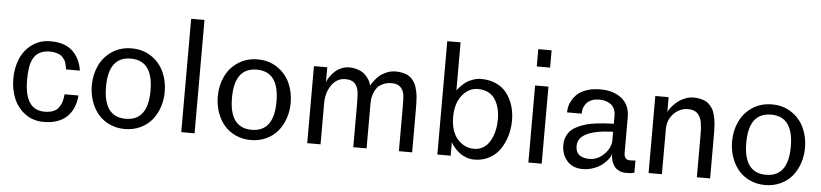

<svg xmlns="http://www.w3.org/2000/svg" viewBox="-45 -1026 5545 1296"><g transform="rotate(5 2727.0 -378.0)"><path d="M493.2 -186Q483.9 -87.9 427.7 -37.8Q371.6 12.2 273.9 12.2Q202.6 12.2 149.9 -25.9Q97.2 -64 71 -125.2Q44.9 -186.5 44.9 -261.2Q44.9 -335.9 71 -397.2Q97.2 -458.5 149.9 -496.3Q202.6 -534.2 273.9 -534.2Q371.1 -534.2 423.3 -485.1Q475.6 -436 487.8 -354H394Q392.1 -366.7 390.9 -373.3Q389.6 -379.9 386 -393.6Q382.3 -407.2 377.4 -415.3Q372.6 -423.3 363.5 -433.8Q354.5 -444.3 342.8 -450.2Q331.1 -456.1 313.2 -460.4Q295.4 -464.8 273.9 -464.8Q247.6 -464.8 226.8 -458Q206.1 -451.2 191.9 -440.4Q177.7 -429.7 167.5 -412.8Q157.2 -396 151.9 -379.4Q146.5 -362.8 143.3 -340.6Q140.1 -318.4 139.2 -301Q138.2 -283.7 138.2 -261.2Q138.2 -57.1 273.9 -57.1Q308.6 -57.1 333 -67.1Q357.4 -77.1 370.6 -96.2Q383.8 -115.2 390.1 -136.5Q396.5 -157.7 398.9 -186Z M576.7 -261.2Q576.7 -335.4 605.5 -397Q634.3 -458.5 691.4 -496.3Q748.5 -534.2 823.7 -534.2Q898.9 -534.2 956.1 -496.3Q1013.2 -458.5 1042 -397Q1070.8 -335.4 1070.8 -261.2Q1070.8 -206.1 1054 -156.5Q1037.1 -106.9 1006.1 -69.3Q975.1 -31.7 927.7 -9.8Q880.4 12.2 823.7 12.2Q767.1 12.2 719.7 -9.8Q672.4 -31.7 641.4 -69.3Q610.4 -106.9 593.5 -156.5Q576.7 -206.1 576.7 -261.2ZM672.9 -261.2Q672.9 -57.1 823.7 -57.1Q974.6 -57.1 974.6 -261.2Q974.6 -464.8 823.7 -464.8Q672.9 -464.8 672.9 -261.2Z M1205.6 0V-768.1H1295.9V0Z M1430.2 -261.2Q1430.2 -335.4 1459 -397Q1487.8 -458.5 1544.9 -496.3Q1602.1 -534.2 1677.2 -534.2Q1752.4 -534.2 1809.6 -496.3Q1866.7 -458.5 1895.5 -397Q1924.3 -335.4 1924.3 -261.2Q1924.3 -206.1 1907.5 -156.5Q1890.6 -106.9 1859.6 -69.3Q1828.6 -31.7 1781.2 -9.8Q1733.9 12.2 1677.2 12.2Q1620.6 12.2 1573.2 -9.8Q1525.9 -31.7 1494.9 -69.3Q1463.9 -106.9 1447 -156.5Q1430.2 -206.1 1430.2 -261.2ZM1526.4 -261.2Q1526.4 -57.1 1677.2 -57.1Q1828.1 -57.1 1828.1 -261.2Q1828.1 -464.8 1677.2 -464.8Q1526.4 -464.8 1526.4 -261.2Z M2149.4 -278.8V0H2059.1V-522H2149.4V-416Q2149.4 -422.9 2155.5 -436.3Q2161.6 -449.7 2174.6 -466.6Q2187.5 -483.4 2204.3 -498.5Q2221.2 -513.7 2245.8 -523.9Q2270.5 -534.2 2297.4 -534.2Q2330.6 -534.2 2357.7 -524.4Q2384.8 -514.6 2400.9 -500.5Q2417 -486.3 2428 -470Q2439 -453.6 2443.1 -441.4Q2447.3 -429.2 2447.3 -421.9Q2449.2 -426.3 2453.4 -433.8Q2457.5 -441.4 2472.7 -460.9Q2487.8 -480.5 2505.1 -495.1Q2522.5 -509.8 2551.5 -522Q2580.6 -534.2 2612.3 -534.2Q2637.2 -534.2 2657.7 -529.5Q2678.2 -524.9 2693.4 -517.6Q2708.5 -510.3 2720.5 -497.6Q2732.4 -484.9 2740.5 -472.2Q2748.5 -459.5 2754.2 -440.7Q2759.8 -421.9 2762.9 -406.2Q2766.1 -390.6 2767.6 -367.7Q2769 -344.7 2769.5 -327.9Q2770 -311 2770 -286.1V0H2680.2V-300.8Q2680.2 -362.3 2676.8 -382.8Q2665.5 -442.4 2613.3 -451.7Q2603 -453.1 2591.3 -453.1Q2558.1 -453.1 2532.7 -440.9Q2507.3 -428.7 2494.4 -412.4Q2481.4 -396 2473.4 -374Q2465.3 -352.1 2463.4 -337.4Q2461.4 -322.8 2461.4 -310.1V0H2371.1V-292Q2371.1 -360.8 2365.2 -386.2Q2352.1 -443.4 2299.8 -451.7Q2290.5 -453.1 2279.3 -453.1Q2221.2 -453.1 2185.3 -401.9Q2149.4 -350.6 2149.4 -278.8Z M3031.2 -94.2V0H2940.9V-768.1H3031.2V-441.9Q3033.7 -445.8 3038.1 -451.9Q3042.5 -458 3058.1 -473.9Q3073.7 -489.7 3090.8 -502Q3107.9 -514.2 3135.5 -524.2Q3163.1 -534.2 3191.9 -534.2Q3248.5 -534.2 3293.5 -513.4Q3338.4 -492.7 3366.2 -456.3Q3394 -419.9 3408.4 -373.3Q3422.9 -326.7 3422.9 -272.9Q3422.9 -218.8 3408.2 -168.7Q3393.6 -118.7 3366 -77.6Q3338.4 -36.6 3293.2 -12.2Q3248 12.2 3191.9 12.2Q3163.1 12.2 3136 2Q3108.9 -8.3 3090.6 -22.7Q3072.3 -37.1 3058.3 -53Q3044.4 -68.8 3037.8 -79.8Q3031.2 -90.8 3031.2 -94.2ZM3184.1 -60.1Q3214.4 -60.1 3239 -73Q3263.7 -85.9 3279.8 -107.2Q3295.9 -128.4 3306.9 -156.5Q3317.9 -184.6 3322.5 -213.6Q3327.1 -242.7 3327.1 -272.9Q3327.1 -311 3319.1 -343.8Q3311 -376.5 3294.2 -404.5Q3277.3 -432.6 3247.1 -448.7Q3216.8 -464.8 3176.3 -464.8Q3113.3 -464.8 3069.1 -409.4Q3024.9 -354 3024.9 -263.2Q3024.9 -165 3071.5 -112.5Q3118.2 -60.1 3184.1 -60.1Z M3647.9 -650.9H3557.6V-768.1H3647.9ZM3647.9 -522V0H3557.6V-522Z M4220.2 12.2Q4194.8 12.2 4175.3 3.4Q4155.8 -5.4 4144.8 -18.1Q4133.8 -30.8 4126.7 -48.3Q4119.6 -65.9 4117.4 -81.1Q4115.2 -96.2 4115.2 -111.8Q4115.2 -97.2 4101.1 -76.7Q4086.9 -56.2 4063.2 -36.1Q4039.6 -16.1 4002.9 -2Q3966.3 12.2 3927.2 12.2Q3857.4 12.2 3819.8 -31.7Q3782.2 -75.7 3782.2 -140.1Q3782.2 -172.4 3794.4 -198.5Q3806.6 -224.6 3825.4 -241.5Q3844.2 -258.3 3872.6 -271Q3900.9 -283.7 3926.5 -290.5Q3952.1 -297.4 3985.4 -301.8Q4018.6 -306.2 4039.8 -307.6Q4061 -309.1 4087.9 -310.1Q4103 -310.5 4109.4 -311V-362.8Q4109.9 -390.6 4100.3 -411.4Q4090.8 -432.1 4074 -443.4Q4057.1 -454.6 4038.6 -459.7Q4020 -464.8 3999.5 -464.8Q3945.3 -464.8 3916.3 -436Q3887.2 -407.2 3887.2 -359.9H3788.1Q3788.1 -382.3 3793.9 -404.5Q3799.8 -426.8 3814.9 -450.7Q3830.1 -474.6 3853 -492.7Q3876 -510.7 3913.8 -522.5Q3951.7 -534.2 3999.5 -534.2Q4088.4 -534.2 4143.8 -490Q4199.2 -445.8 4199.2 -362.8V-122.1Q4199.2 -74.2 4240.2 -74.2L4276.4 -76.2V4.9Q4267.1 12.2 4220.2 12.2ZM3965.3 -60.1Q4021 -60.1 4065.2 -104Q4109.4 -147.9 4109.4 -200.2V-256.8Q3872.1 -248.5 3872.1 -140.1Q3872.1 -117.2 3879.9 -100.8Q3887.7 -84.5 3901.6 -75.9Q3915.5 -67.4 3931.2 -63.7Q3946.8 -60.1 3965.3 -60.1Z M4462.4 -303.2V0H4372.1V-522H4462.4V-418.9Q4462.4 -423.8 4470.2 -436.5Q4478 -449.2 4493.4 -466.1Q4508.8 -482.9 4528.3 -498Q4547.9 -513.2 4575.4 -523.7Q4603 -534.2 4631.3 -534.2Q4656.7 -534.2 4677.7 -529.1Q4698.7 -523.9 4714.1 -516.4Q4729.5 -508.8 4741.5 -494.9Q4753.4 -481 4761.2 -468.3Q4769 -455.6 4774.4 -434.8Q4779.8 -414.1 4782.7 -398.7Q4785.6 -383.3 4787.1 -357.9Q4788.6 -332.5 4788.8 -316.9Q4789.1 -301.3 4789.1 -273.9V0H4699.2V-292Q4699.2 -314.9 4698 -332Q4696.8 -349.1 4693.6 -368.9Q4690.4 -388.7 4683.6 -402.8Q4676.8 -417 4666.3 -429Q4655.8 -440.9 4639.2 -447Q4622.6 -453.1 4601.1 -453.1Q4545.4 -453.1 4503.9 -411.4Q4462.4 -369.6 4462.4 -303.2Z M4915 -261.2Q4915 -335.4 4943.8 -397Q4972.7 -458.5 5029.8 -496.3Q5086.9 -534.2 5162.1 -534.2Q5237.3 -534.2 5294.4 -496.3Q5351.6 -458.5 5380.4 -397Q5409.2 -335.4 5409.2 -261.2Q5409.2 -206.1 5392.3 -156.5Q5375.5 -106.9 5344.5 -69.3Q5313.5 -31.7 5266.1 -9.8Q5218.8 12.2 5162.1 12.2Q5105.5 12.2 5058.1 -9.8Q5010.7 -31.7 4979.7 -69.3Q4948.7 -106.9 4931.9 -156.5Q4915 -206.1 4915 -261.2ZM5011.2 -261.2Q5011.2 -57.1 5162.1 -57.1Q5313 -57.1 5313 -261.2Q5313 -464.8 5162.1 -464.8Q5011.2 -464.8 5011.2 -261.2Z"/></g></svg>

Font: Standard
Style: Regular
Weight: 400
Designer: Bryce Wilner
Version: Version 2.000;PS 2.0;hotconv 16.6.51;makeotf.lib2.5.65220 DE